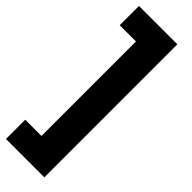

<svg xmlns="http://www.w3.org/2000/svg" viewBox="-300 -710 919 919"><g transform="rotate(45 160.0 -250.0)"><path d="M0 -700.2H259.8V200.2H0V69.8H109.9V-569.8H0Z"/></g></svg>

Font: Fivo Sans Heavy
Style: Regular
Weight: 900
Designer: Alexander Slobzheninov
Foundry: Alexander Slobzheninov
Version: 1.0